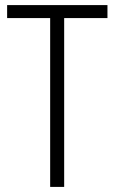

<svg xmlns="http://www.w3.org/2000/svg" viewBox="-20 -785 450 754"><path d="M232 -51H177V-714H8V-765H402V-714H232Z"/></svg>

Font: Noto Sans Tamil UI Condensed Light
Style: Regular
Weight: 300
Width: 3
Designer: Jelle Bosma - Monotype Design Team
Foundry: Monotype Imaging Inc.
Version: Version 2.004; ttfautohint (v1.8.4.7-5d5b)